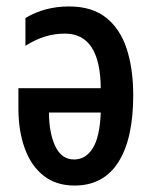

<svg xmlns="http://www.w3.org/2000/svg" viewBox="-20 -571 476 601"><path d="M196.3 -550.8Q267.6 -550.8 311.8 -515.9Q356 -481 376.5 -418.5Q397 -356 397 -272.9Q397 -136.2 350.3 -63.2Q303.7 9.8 213.4 9.8Q155.3 9.8 116.2 -21.2Q77.1 -52.2 57.4 -106.9Q37.6 -161.6 37.6 -231.9V-294.9H295.4Q293.9 -465.8 183.1 -465.8Q151.4 -465.8 121.6 -456.8Q91.8 -447.8 59.6 -427.7V-514.6Q119.6 -550.8 196.3 -550.8ZM295.4 -218.8H133.3Q133.3 -155.8 152.8 -113.8Q172.4 -71.8 211.9 -71.8Q248.5 -71.8 270.5 -107.2Q292.5 -142.6 295.4 -218.8Z"/></svg>

Font: Open Sans Condensed SemiBold
Style: Regular
Weight: 600
Width: 3
Designer: Monotype Design Team
Foundry: Monotype Imaging Inc.
Version: Version 3.000; ttfautohint (v1.8.4)